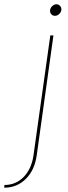

<svg xmlns="http://www.w3.org/2000/svg" viewBox="-116 -666 321 901"><path d="M56.2 64Q46.4 132.8 4.9 173.8Q-36.6 214.8 -96.2 214.8L-95.2 202.1Q-42 202.1 -5.1 164.6Q31.7 127 41 64L120.1 -500H134.8ZM119.1 -619.1Q120.6 -629.4 129.6 -637.7Q138.7 -646 148.9 -646Q159.2 -646 166.3 -637.7Q173.3 -629.4 171.9 -619.1Q170.4 -607.9 161.4 -599.9Q152.3 -591.8 142.1 -591.8Q130.9 -591.8 124.3 -599.9Q117.7 -607.9 119.1 -619.1Z"/></svg>

Font: Human Sans Thin
Style: Italic
Weight: 100
Italic angle: -8°
Designer: Tim Radville
Foundry: Continuum
Version: Version 1.000;FEAKit 1.0